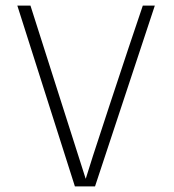

<svg xmlns="http://www.w3.org/2000/svg" viewBox="-20 -667 621 687"><path d="M42 0ZM534 -647 320 0H248L42 -647H89L287 -26L286 -28H287Q296 -60 372 -290.5Q448 -521 491 -647ZM287 -25Z"/></svg>

Font: Cairo ExtraLight
Style: Regular
Weight: 250
Designer: Mohamed Gaber, the designers of Titillium
Foundry: Kief Type Foundry
Version: Version 2.009; ttfautohint (v1.5.33-1714) -l 8 -r 50 -G 200 